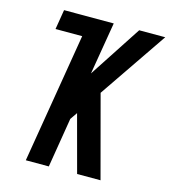

<svg xmlns="http://www.w3.org/2000/svg" viewBox="-110 -823 808 911"><g transform="rotate(15 294.5 -367.5)"><path d="M101 0H214L254 -244L278 -279L353 0H468L361 -401L589 -735H461L293 -478L336 -735H92L76 -638H207Z"/></g></svg>

Font: Iosevka Sparkle SmBdObl
Style: Regular
Weight: 600
Italic angle: -9°
Designer: Belleve Invis
Foundry: Belleve Invis
Version: Version 4.5.0; ttfautohint (v1.8.3)